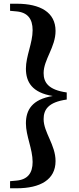

<svg xmlns="http://www.w3.org/2000/svg" viewBox="-20 -830 423 1030"><path d="M338 -334C238 -348 214 -389 214 -438C214 -510 278 -577 278 -664C278 -764 196 -810 70 -810H34V-772L67 -769C128 -764 155 -729 155 -668C155 -599 119 -529 119 -462C119 -390 152 -333 263 -315C152 -297 119 -240 119 -168C119 -101 155 -31 155 39C155 99 128 134 67 139L34 142V180H70C196 180 278 134 278 34C278 -53 214 -120 214 -191C214 -241 238 -282 338 -296Z"/></svg>

Font: Noto Serif KR Black
Style: Regular
Weight: 900
Version: Version 1.001;PS 1.001;hotconv 16.6.54;makeotf.lib2.5.65590